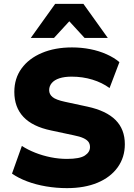

<svg xmlns="http://www.w3.org/2000/svg" viewBox="-20 -961 691 992"><path d="M326 11Q271 11 218 2Q165 -7 120 -24Q75 -41 42 -64L93 -207Q124 -187 162 -172Q200 -157 242 -148.5Q284 -140 326 -140Q392 -140 418.5 -157.5Q445 -175 445 -201Q445 -217 437 -228Q429 -239 410.5 -247.5Q392 -256 361 -262L244 -287Q148 -307 101 -357Q54 -407 54 -486Q54 -556 91.5 -607.5Q129 -659 196.5 -687.5Q264 -716 352 -716Q401 -716 446.5 -707Q492 -698 531 -680.5Q570 -663 597 -640L546 -506Q508 -534 457.5 -549.5Q407 -565 350 -565Q313 -565 287 -556.5Q261 -548 247.5 -532Q234 -516 234 -495Q234 -474 251.5 -459.5Q269 -445 316 -435L432 -410Q529 -389 577 -341Q625 -293 625 -216Q625 -148 588 -96.5Q551 -45 484 -17Q417 11 326 11ZM139 -765 265 -941H411L537 -765H417L338 -851L259 -765Z"/></svg>

Font: Nunito Sans 12pt Black
Style: Regular
Weight: 900
Designer: Vernon Adams
Foundry: Vernon Adams
Version: Version 3.101;gftools[0.9.27]